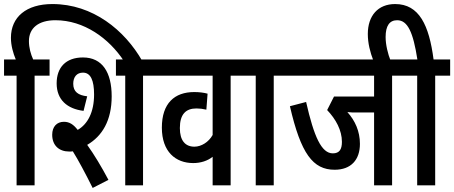

<svg xmlns="http://www.w3.org/2000/svg" viewBox="-20 -916 2245 949"><path d="M151 -542H225V-622H144C132 -648 123 -680 123 -713C123 -777 170 -816 254 -816C395 -816 518 -727 592 -615H683C596 -767 439 -896 239 -896C110 -896 34 -832 34 -729C34 -691 45 -653 58 -622H0V-542H62V0H151Z M322 -167C328 -167 334 -167 340 -168C368 -123 400 -63 438 13L516 -27C481 -93 446 -151 411 -200C485 -243 532 -320 532 -440C532 -558 486 -632 390 -632C305 -632 260 -582 260 -504C260 -423 312 -378 393 -368L411 -440C367 -445 342 -462 342 -502C342 -536 360 -557 390 -557C428 -557 445 -519 445 -449C445 -361 413 -302 364 -274C343 -301 323 -314 296 -314C261 -314 238 -290 238 -250C238 -197 272 -167 322 -167ZM687 -542H761V-622H553V-542H599V0H687Z M1194 -542V-622H749V-542H1031V-249C1012 -214 975 -191 941 -191C895 -191 869 -222 869 -283C869 -352 899 -380 951 -380C967 -380 983 -378 1000 -374L1006 -453C988 -458 965 -461 940 -461C843 -461 780 -406 780 -285C780 -166 848 -110 935 -110C972 -110 1006 -121 1031 -141V0H1120V-542Z M1333 -542H1407V-622H1182V-542H1244V0H1333Z M1918 -542H1992V-622H1395V-542H1829V-439H1631L1597 -372C1640 -327 1670 -272 1670 -215C1670 -178 1658 -158 1625 -158C1569 -158 1532 -240 1493 -412L1413 -391C1467 -156 1527 -77 1634 -77C1715 -77 1759 -126 1759 -205C1759 -267 1735 -320 1697 -362C1712 -360 1728 -360 1743 -360H1829V0H1918Z M2131 -542H2205V-622H2123C2101 -791 2052 -896 1933 -896C1848 -896 1798 -838 1798 -748C1798 -703 1809 -659 1826 -615H1911C1897 -650 1886 -695 1886 -733C1886 -788 1905 -816 1943 -816C1995 -816 2022 -757 2043 -622H1980V-542H2042V0H2131Z"/></svg>

Font: Noto Sans Devanagari ExtraCondensed Medium
Style: Regular
Weight: 500
Width: 2
Designer: Jelle Bosma - Monotype Design Team
Foundry: Monotype Imaging Inc.
Version: Version 2.004